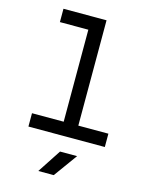

<svg xmlns="http://www.w3.org/2000/svg" viewBox="-140 -816 880 1141"><g transform="rotate(15 300.0 -245.0)"><path d="M85 0V-82H280V-648H105V-730H370V-82H555V0ZM210 240 305 95H410L305 240Z"/></g></svg>

Font: Tiny
Style: Regular
Weight: 400
Designer: Philipp Nurullin, Konstantin Bulenkov
Foundry: JetBrains
Version: Version 2.251; ttfautohint (v1.8.4.7-5d5b)